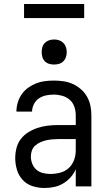

<svg xmlns="http://www.w3.org/2000/svg" viewBox="-20 -930 540 958"><path d="M202 8Q172 8 143 -1Q114 -10 93.5 -32Q73 -54 64.5 -83Q56 -112 56 -141Q56 -167 62.5 -192Q69 -217 84.5 -237Q100 -257 122 -270.5Q144 -284 168.5 -292Q193 -300 218 -303Q243 -306 269 -306H358V-355Q358 -376 351 -397Q344 -418 328 -432Q312 -446 291 -452Q270 -458 249 -458Q229 -458 209.5 -454Q190 -450 174 -439Q158 -428 149 -410Q140 -392 140 -373Q140 -373 140 -373Q140 -373 140 -373Q140 -373 140 -373Q140 -373 140 -373Q140 -373 140 -373Q140 -373 140 -373H62Q62 -373 62 -373Q62 -373 62 -373Q62 -396 68.5 -418Q75 -440 88 -459Q101 -478 119.5 -491.5Q138 -505 159 -513.5Q180 -522 203 -525Q226 -528 249 -528Q273 -528 297 -524.5Q321 -521 343 -511Q365 -501 383.5 -485Q402 -469 414 -448Q426 -427 431 -403Q436 -379 436 -355V0H358V-86Q349 -64 332.5 -45.5Q316 -27 295 -14.5Q274 -2 250 3Q226 8 202 8ZM232 -62Q256 -62 280.5 -68.5Q305 -75 323 -91.5Q341 -108 349.5 -131.5Q358 -155 358 -180V-236H269Q254 -236 238.5 -234.5Q223 -233 208.5 -229.5Q194 -226 180 -219.5Q166 -213 155 -203Q144 -193 139 -178.5Q134 -164 134 -149Q134 -131 141 -113Q148 -95 162 -83Q176 -71 194.5 -66.5Q213 -62 232 -62ZM250 -608Q237 -608 225 -611.5Q213 -615 204 -624Q195 -633 191.5 -645Q188 -657 188 -670Q188 -683 191.5 -695Q195 -707 204 -716Q213 -725 225 -729Q237 -733 250 -733Q263 -733 275 -729Q287 -725 296 -716Q305 -707 309 -695Q313 -683 313 -670Q313 -657 309 -645Q305 -633 296 -624Q287 -615 275 -611.5Q263 -608 250 -608ZM100 -840V-910H400V-840Z"/></svg>

Font: Zed Sans
Style: Regular
Weight: 400
Designer: Belleve Invis
Foundry: Belleve Invis
Version: Version 1.0.0; ttfautohint (v1.8.4)